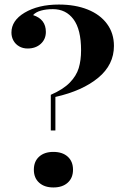

<svg xmlns="http://www.w3.org/2000/svg" viewBox="-20 -802 548 836"><path d="M476.1 -602.1Q476.1 -520 407.7 -463.4Q339.4 -406.7 221.2 -379.9V-233.9H201.2V-389.2Q254.9 -412.6 283.7 -442.1Q312.5 -471.7 322.8 -505.6Q333 -539.6 333 -583Q333 -673.8 300 -718Q267.1 -762.2 210.4 -762.2Q181.6 -762.2 158.7 -755.9Q135.7 -749.5 124 -736.3Q179.7 -718.3 179.7 -663.1Q179.7 -631.3 157.5 -611.1Q135.3 -590.8 100.1 -590.8Q79.6 -590.8 63.5 -600.1Q47.4 -609.4 38.6 -625.2Q29.8 -641.1 29.8 -660.2Q29.8 -712.4 86.9 -746.6Q146.5 -782.2 236.3 -782.2Q307.6 -782.2 361.8 -760.5Q416 -738.8 446 -698Q476.1 -657.2 476.1 -602.1ZM297.9 -63Q297.9 -27.3 274.9 -6.6Q252 14.2 212.4 14.2Q173.3 14.2 150.4 -6.6Q127.4 -27.3 127.4 -63Q127.4 -99.1 150.4 -119.9Q173.3 -140.6 212.4 -140.6Q252 -140.6 274.9 -119.9Q297.9 -99.1 297.9 -63Z"/></svg>

Font: TypoPRO Playfair Display SC
Style: Bold
Weight: 700
Designer: Claus Eggers Sørensen
Foundry: Claus Eggers Sørensen
Version: Version 1.004;PS 001.004;hotconv 1.0.70;makeotf.lib2.5.58329